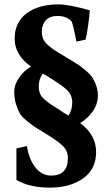

<svg xmlns="http://www.w3.org/2000/svg" viewBox="-20 -686 511 877"><path d="M122 -382Q47 -434 47 -509Q47 -584 101.5 -625Q156 -666 248 -666Q293 -666 390 -639Q389 -617 382.5 -569.5Q376 -522 371 -505L329 -496Q314 -575 306 -590Q282 -613 243.5 -613Q205 -613 188 -592Q171 -571 171 -540Q171 -509 190 -489Q209 -469 239 -450.5Q269 -432 298.5 -414.5Q328 -397 339 -389.5Q350 -382 371.5 -364Q393 -346 402 -332Q427 -291 427 -250.5Q427 -210 403.5 -177Q380 -144 346 -124Q419 -70 419 8.5Q419 87 359.5 129Q300 171 207.5 171Q115 171 55 136V-8L103 -19Q112 41 141.5 78.5Q171 116 214 116Q290 116 290 36Q290 2 266 -20.5Q242 -43 194.5 -72Q147 -101 137 -107.5Q127 -114 103 -133.5Q79 -153 70.5 -168Q62 -183 53.5 -209Q45 -235 45 -267Q45 -299 67 -331Q89 -363 122 -382ZM293 -158Q310 -184 310 -218Q310 -252 286 -275Q262 -298 196 -338L175 -350Q157 -324 157 -291.5Q157 -259 174 -241Q191 -223 219 -205Q247 -187 252 -184Q268 -172 293 -158Z"/></svg>

Font: Buenard
Style: Bold
Weight: 700
Foundry: FontFuror
Version: Version 1.002 2011